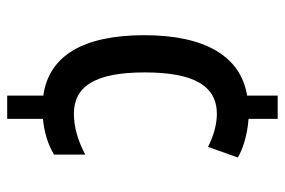

<svg xmlns="http://www.w3.org/2000/svg" viewBox="-146 -618 774 521"><g transform="rotate(90 240.5 -357.0)"><path d="M302 -645V-724H239V-641C133 -624 75 -528 75 -362C75 -196 131 -103 239 -88V10H302V-87C341 -91 372 -101 399 -117V-202C364 -183 326 -171 288 -171C213 -171 176 -230 176 -363C176 -496 212 -559 289 -559C316 -559 349 -550 378 -535L407 -616C379 -632 341 -642 302 -645Z"/></g></svg>

Font: Noto Sans Lao Looped Condensed Medium
Style: Regular
Weight: 500
Width: 3
Designer: Mark Frömberg, Ben Mitchell
Foundry: The Fontpad Ltd
Version: Version 1.002